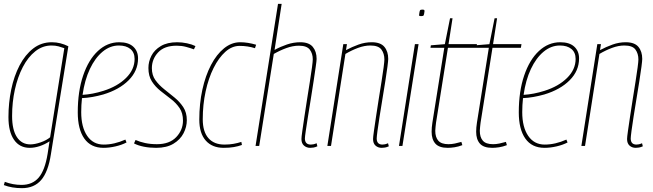

<svg xmlns="http://www.w3.org/2000/svg" viewBox="-20 -760 3401 1000"><path d="M0 204 5 187Q47 203 92 203Q149 203 181.5 165Q214 127 228 41L238 -24Q214 -8 187 1Q160 10 135 10Q82 10 53 -32Q24 -74 24 -150Q24 -224 38.5 -294Q53 -364 82 -419.5Q111 -475 153 -507.5Q195 -540 250 -540Q273 -540 294.5 -534.5Q316 -529 336 -519L245 44Q231 135 194.5 177.5Q158 220 94 220Q42 220 0 204ZM315 -509Q301 -514 285 -518.5Q269 -523 248 -523Q202 -523 164 -493Q126 -463 99 -411Q72 -359 57.5 -293.5Q43 -228 43 -156Q43 -84 68 -46Q93 -8 138 -8Q161 -8 191.5 -18.5Q222 -29 241 -45Z M639 -18Q614 -5 581.5 2.5Q549 10 519 10Q453 10 419 -38.5Q385 -87 385 -175Q385 -284 413 -366.5Q441 -449 490 -494.5Q539 -540 601 -540Q649 -540 674 -517Q699 -494 699 -456Q699 -391 650 -342Q601 -293 518 -268Q490 -260 461.5 -255Q433 -250 407 -249Q403 -213 403 -176Q403 -98 434 -52.5Q465 -7 520 -7Q575 -7 633 -33ZM599 -523Q553 -523 514 -490.5Q475 -458 448 -400.5Q421 -343 410 -266Q462 -269 519 -287Q592 -310 636.5 -354Q681 -398 681 -453Q681 -487 659 -505Q637 -523 599 -523Z M678 -13 686 -31Q708 -21 736 -15Q764 -9 797 -9Q863 -9 898 -46Q933 -83 933 -132Q933 -171 915 -197.5Q897 -224 870 -244.5Q843 -265 816 -286.5Q789 -308 771 -336Q753 -364 753 -406Q753 -439 768.5 -469.5Q784 -500 817.5 -520Q851 -540 903 -540Q928 -540 954 -534.5Q980 -529 998 -520L990 -503Q971 -510 948.5 -516Q926 -522 900 -522Q836 -522 803.5 -487Q771 -452 771 -405Q771 -368 789.5 -342.5Q808 -317 835 -295.5Q862 -274 889 -252Q916 -230 934.5 -202Q953 -174 953 -134Q953 -99 936 -66Q919 -33 883.5 -11.5Q848 10 793 10Q759 10 729 4Q699 -2 678 -13Z M1145 10Q1085 10 1051.5 -28Q1018 -66 1018 -137Q1018 -220 1034 -293Q1050 -366 1079 -421.5Q1108 -477 1147 -508.5Q1186 -540 1231 -540Q1270 -540 1314 -527L1308 -509Q1270 -521 1228 -521Q1188 -521 1153.5 -490Q1119 -459 1092.5 -406Q1066 -353 1051 -284Q1036 -215 1036 -139Q1036 -74 1065.5 -40.5Q1095 -7 1149 -7Q1175 -7 1197 -11Q1219 -15 1237 -21L1240 -5Q1221 2 1198 6Q1175 10 1145 10Z M1568 -39Q1568 -7 1599 -7Q1605 -7 1612.5 -8.5Q1620 -10 1629 -14L1633 2Q1622 7 1613 8.5Q1604 10 1596 10Q1577 10 1563.5 -1.5Q1550 -13 1550 -36Q1550 -46 1554.5 -77.5Q1559 -109 1565.5 -152.5Q1572 -196 1579.5 -244Q1587 -292 1594 -335.5Q1601 -379 1605 -410Q1609 -441 1609 -451Q1609 -481 1593.5 -501.5Q1578 -522 1537 -522Q1505 -522 1471 -509.5Q1437 -497 1406 -479L1330 0H1311L1428 -740H1447L1410 -500Q1441 -517 1475 -528.5Q1509 -540 1544 -540Q1589 -540 1609 -516Q1629 -492 1629 -453Q1629 -444 1624.5 -413Q1620 -382 1613.5 -338Q1607 -294 1599 -245.5Q1591 -197 1584 -153Q1577 -109 1572.5 -78Q1568 -47 1568 -39Z M1768 -530H1787L1782 -499Q1814 -516 1847.5 -528Q1881 -540 1916 -540Q1962 -540 1982 -516Q2002 -492 2002 -453Q2002 -444 1998 -413Q1994 -382 1987 -338Q1980 -294 1972 -245.5Q1964 -197 1957 -153Q1950 -109 1946 -78Q1942 -47 1942 -39Q1942 -7 1972 -7Q1978 -7 1985 -8.5Q1992 -10 2001 -14L2005 2Q1994 7 1985 8.5Q1976 10 1968 10Q1949 10 1936 -1.5Q1923 -13 1923 -36Q1923 -46 1927.5 -77.5Q1932 -109 1938.5 -152.5Q1945 -196 1952.5 -243.5Q1960 -291 1967 -334.5Q1974 -378 1978 -409Q1982 -440 1982 -450Q1982 -481 1966.5 -502Q1951 -523 1909 -523Q1878 -523 1844.5 -510.5Q1811 -498 1779 -479L1704 0H1685Z M2180 -710Q2185 -710 2188 -709Q2191 -708 2191 -702Q2189 -684 2186.5 -680Q2184 -676 2173 -676Q2168 -676 2165 -677Q2162 -678 2163 -684Q2165 -702 2167.5 -706Q2170 -710 2180 -710ZM2058 0 2141 -530H2160L2076 0Z M2383 -21 2388 -4Q2367 4 2347.5 7Q2328 10 2312 10Q2267 10 2247.5 -12Q2228 -34 2228 -74Q2228 -84 2229 -96.5Q2230 -109 2232 -121L2294 -511H2222L2224 -524L2297 -530L2324 -665H2337L2316 -530H2464L2461 -511H2313L2251 -121Q2250 -109 2248.5 -99Q2247 -89 2247 -79Q2247 -45 2263 -27Q2279 -9 2316 -9Q2332 -9 2349 -12.5Q2366 -16 2383 -21Z M2615 -21 2620 -4Q2599 4 2579.5 7Q2560 10 2544 10Q2499 10 2479.5 -12Q2460 -34 2460 -74Q2460 -84 2461 -96.5Q2462 -109 2464 -121L2526 -511H2454L2456 -524L2529 -530L2556 -665H2569L2548 -530H2696L2693 -511H2545L2483 -121Q2482 -109 2480.5 -99Q2479 -89 2479 -79Q2479 -45 2495 -27Q2511 -9 2548 -9Q2564 -9 2581 -12.5Q2598 -16 2615 -21Z M2936 -18Q2911 -5 2878.5 2.5Q2846 10 2816 10Q2750 10 2716 -38.5Q2682 -87 2682 -175Q2682 -284 2710 -366.5Q2738 -449 2787 -494.5Q2836 -540 2898 -540Q2946 -540 2971 -517Q2996 -494 2996 -456Q2996 -391 2947 -342Q2898 -293 2815 -268Q2787 -260 2758.5 -255Q2730 -250 2704 -249Q2700 -213 2700 -176Q2700 -98 2731 -52.5Q2762 -7 2817 -7Q2872 -7 2930 -33ZM2896 -523Q2850 -523 2811 -490.5Q2772 -458 2745 -400.5Q2718 -343 2707 -266Q2759 -269 2816 -287Q2889 -310 2933.5 -354Q2978 -398 2978 -453Q2978 -487 2956 -505Q2934 -523 2896 -523Z M3091 -530H3110L3105 -499Q3137 -516 3170.5 -528Q3204 -540 3239 -540Q3285 -540 3305 -516Q3325 -492 3325 -453Q3325 -444 3321 -413Q3317 -382 3310 -338Q3303 -294 3295 -245.5Q3287 -197 3280 -153Q3273 -109 3269 -78Q3265 -47 3265 -39Q3265 -7 3295 -7Q3301 -7 3308 -8.5Q3315 -10 3324 -14L3328 2Q3317 7 3308 8.5Q3299 10 3291 10Q3272 10 3259 -1.5Q3246 -13 3246 -36Q3246 -46 3250.5 -77.5Q3255 -109 3261.5 -152.5Q3268 -196 3275.5 -243.5Q3283 -291 3290 -334.5Q3297 -378 3301 -409Q3305 -440 3305 -450Q3305 -481 3289.5 -502Q3274 -523 3232 -523Q3201 -523 3167.5 -510.5Q3134 -498 3102 -479L3027 0H3008Z"/></svg>

Font: Georama SemiCondensed Thin
Style: Italic
Weight: 100
Width: 4
Italic angle: -9°
Designer: Jean-Baptiste Levee
Foundry: Production Type
Version: Version 1.000